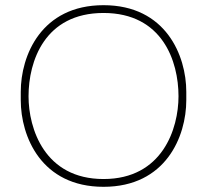

<svg xmlns="http://www.w3.org/2000/svg" viewBox="-20 -720 798 740"><path d="M698 -366C698 -506 619 -700 379 -700C139 -700 60 -506 60 -366V-334C60 -194 139 0 379 0C619 0 698 -194 698 -334ZM379 -30C152 -30 90 -224 90 -349C90 -484 152 -670 379 -670C606 -670 668 -484 668 -349C668 -224 606 -30 379 -30Z"/></svg>

Font: Space Cowgirl Thin
Style: Regular
Weight: 100
Designer: Valery Marier
Foundry: Valery Marier
Version: Version 1.000;hotconv 1.0.109;makeotfexe 2.5.65596